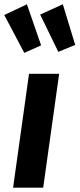

<svg xmlns="http://www.w3.org/2000/svg" viewBox="-31 -873 370 893"><path d="M94.2 -853 160.2 -662.1 82 -627 -11.2 -803.2ZM261.2 -853 318.8 -664.1 240.2 -631.8 155.8 -805.2ZM244.1 -529.8 169.9 0H29.8L104 -529.8Z"/></svg>

Font: FiraGO SemiBold
Style: Italic
Weight: 600
Italic angle: -8°
Designer: bBox Type GmbH
Foundry: bBox Type GmbH
Version: Version 1.001;PS 001.001;hotconv 1.0.88;makeotf.lib2.5.64775